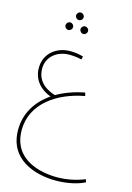

<svg xmlns="http://www.w3.org/2000/svg" viewBox="-163 -828 893 1301"><g transform="rotate(15 283.5 -178.0)"><path d="M235 -697C250 -697 262 -709 262 -724C262 -738 250 -750 235 -750C221 -750 209 -738 209 -724C209 -709 221 -697 235 -697ZM183 -614C198 -614 210 -626 210 -641C210 -655 198 -667 183 -667C169 -667 157 -655 157 -641C157 -626 169 -614 183 -614ZM288 -614C303 -614 315 -626 315 -641C315 -655 303 -667 288 -667C274 -667 262 -655 262 -641C262 -626 274 -614 288 -614ZM365 394C444 394 519 377 567 352L560 332C500 357 431 370 367 370C253 370 54 331 54 122C54 -65 223 -177 410 -211L404 -234C331 -220 265 -196 210 -164C159 -179 80 -218 80 -316C80 -400 150 -454 235 -454C266 -454 294 -450 321 -444L326 -466C299 -474 270 -479 233 -479C147 -479 57 -423 57 -314C57 -226 118 -171 184 -147C88 -82 30 12 30 127C30 335 218 394 365 394Z"/></g></svg>

Font: Noto Sans Arabic Thin
Style: Regular
Weight: 100
Designer: Monotype Design Team, Nadine Chahine, Nizar Qandah and Khaled Hosny
Foundry: Monotype Imaging Inc.
Version: Version 2.012